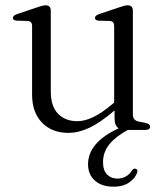

<svg xmlns="http://www.w3.org/2000/svg" viewBox="-20 -490 628 724"><path d="M101 -133V-391.5Q101 -410 85 -411L43.5 -412Q28.5 -413 28.5 -422.5Q28.5 -431.5 45 -437L117.5 -461.5Q141 -470 152 -470Q171.5 -470 171.5 -449.5V-145Q171.5 -89 199 -61Q226.5 -33 271.5 -33Q299 -33 331.2 -48.2Q363.5 -63.5 402.5 -96.5L410.5 -103V-391.5Q410.5 -410 394 -411L353 -412Q338 -413 338 -422.5Q338 -431.5 354 -437L427 -461.5Q450.5 -470 461.5 -470Q481 -470 481 -449.5V-58Q481 -36 503 -31.5L529.5 -26.5Q546 -22.5 546 -12.5Q546 0 527.5 0H462Q416.5 24.5 392.5 54Q368.5 83.5 368.5 121.5Q368.5 152.5 383.8 168Q399 183.5 423 183.5Q439.5 183.5 454.2 175.5Q469 167.5 477.5 153Q483.5 144.5 490 146Q494 146.5 496.8 150Q499.5 153.5 497 160Q492 180 468.5 197Q445 214 408.5 214Q363.5 214 337.8 191Q312 168 312 129.5Q312 47 427.5 -6Q412 -15.5 412 -44.5V-73.5Q358 -27.5 317.2 -8.2Q276.5 11 237.5 11Q176 11 138.5 -27.5Q101 -66 101 -133Z"/></svg>

Font: Fraunces 9pt Light
Style: Regular
Weight: 300
Version: Version 1.000;[0bf87f6ff]